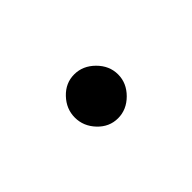

<svg xmlns="http://www.w3.org/2000/svg" viewBox="-31 -429 204 204"><g transform="rotate(-45 71.5 -327.0)"><path d="M71 -294Q58 -294 48.5 -304Q39 -314 39 -327Q39 -340 48.5 -350Q58 -360 71 -360Q84 -360 94 -350Q104 -340 104 -327Q104 -314 94 -304Q84 -294 71 -294Z"/></g></svg>

Font: DM Sans Thin
Style: Regular
Weight: 100
Designer: Colophon Foundry, Jonny Pinhorn
Foundry: Colophon Foundry
Version: Version 4.004; ttfautohint (v1.8.4.7-5d5b)